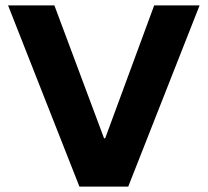

<svg xmlns="http://www.w3.org/2000/svg" viewBox="-20 -695 773 715"><path d="M275.8 0 10 -675H182.5L367.5 -180H371.7L554.2 -675H723.3L457.5 0Z"/></svg>

Font: Funnel Display ExtraBold
Style: Regular
Weight: 800
Designer: NORD ID, Kristian Moeller
Foundry: Dicotype
Version: Version 1.000